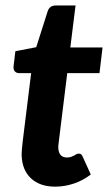

<svg xmlns="http://www.w3.org/2000/svg" viewBox="-20 -690 410 718"><path d="M61 -108Q61 -111.5 61 -116.2Q61 -121 61.8 -130.2Q62.5 -139.5 64.2 -154.8Q66 -170 69 -194.5L96.5 -416.5H51.5Q41.5 -416.5 35.2 -423.5Q29 -430.5 31 -444.5L37.5 -498.5L115.5 -513.5L158 -647Q165 -669.5 188.5 -669.5H262.5L243 -512.5H363.5L352 -416.5H231.5L205 -202Q202.5 -181.5 201 -169.5Q199.5 -157.5 198.8 -151Q198 -144.5 198 -142.2Q198 -140 198 -139Q198 -121.5 206 -111.2Q214 -101 230 -101Q239 -101 245.5 -103.2Q252 -105.5 256.8 -108.2Q261.5 -111 265.5 -113.2Q269.5 -115.5 274 -115.5Q280.5 -115.5 283.5 -112.8Q286.5 -110 289.5 -103.5L319.5 -37.5Q290.5 -15 256 -3.5Q221.5 8 186.5 8Q129.5 8 96.2 -22.8Q63 -53.5 61 -108Z"/></svg>

Font: Lato Heavy
Style: Italic
Weight: 800
Italic angle: -7°
Designer: Lukasz Dziedzic
Foundry: tyPoland Lukasz Dziedzic
Version: Version 2.007; 2014-02-27